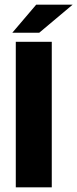

<svg xmlns="http://www.w3.org/2000/svg" viewBox="-20 -807 333 827"><path d="M33 0ZM203 -627V0H48V-627ZM136 -787H293L149 -666H33Z"/></svg>

Font: Blinker
Style: Bold
Weight: 700
Designer: Juergen Huber
Foundry: supertype
Version: Version 1.015;PS 1.15;hotconv 1.0.88;makeotf.lib2.5.647800; 